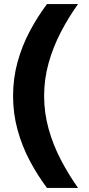

<svg xmlns="http://www.w3.org/2000/svg" viewBox="-20 -820 436 940"><path d="M210 100Q164 39 126 -32.5Q88 -104 66 -184Q44 -264 44 -350Q44 -437 66 -516.5Q88 -596 126 -667.5Q164 -739 210 -800H362Q316 -736 278 -663Q240 -590 218 -511.5Q196 -433 196 -350Q196 -268 218 -189Q240 -110 278 -37.5Q316 35 362 100Z"/></svg>

Font: Figtree ExtraBold
Style: Regular
Weight: 800
Designer: Erik Kennedy
Foundry: Erik Kennedy
Version: Version 2.002